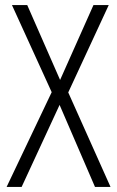

<svg xmlns="http://www.w3.org/2000/svg" viewBox="-20 -734 460 754"><path d="M414 0 248 -371 407 -714H347L216 -420L87 -714H27L183 -372L6 0H65L214 -322L353 0Z"/></svg>

Font: Noto Sans Myanmar Condensed Light
Style: Regular
Weight: 300
Width: 3
Designer: Monotype Design Team
Foundry: Monotype Imaging Inc.
Version: Version 2.107